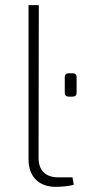

<svg xmlns="http://www.w3.org/2000/svg" viewBox="-20 -720 337 747"><path d="M131 -700H91V-100C91 -31 133 7 197 7C216 7 252 4 267 -1L262 -30H207C158 -30 130 -56 130 -106ZM248 -344H262C273 -344 278 -349 278 -359V-420C278 -430 273 -435 262 -435H248C238 -435 232 -430 232 -420V-359C232 -349 238 -344 248 -344Z"/></svg>

Font: Exo 2 Extra Light
Style: Regular
Weight: 250
Designer: Natanael Gama
Version: Version 1.001;PS 001.001;hotconv 1.0.88;makeotf.lib2.5.64775